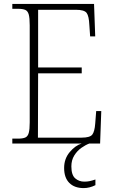

<svg xmlns="http://www.w3.org/2000/svg" viewBox="-20 -734 584 982"><path d="M43 0V-25H72Q96 -25 109 -30.5Q122 -36 127 -54Q132 -72 132 -108V-605Q132 -642 127 -660Q122 -678 109 -683.5Q96 -689 72 -689H43V-714H461L467 -548H441L437 -606Q435 -652 423 -668Q411 -684 368 -684H175V-389H398V-359H175L174 -30H397Q440 -30 452 -45.5Q464 -61 467 -102L472 -166H498L492 0ZM408 228Q361 228 334.5 201.5Q308 175 308 125Q308 78 336.5 44Q365 10 398 0H437Q418 7 396.5 22Q375 37 360 61Q345 85 345 117Q345 161 364.5 178Q384 195 411 195Q426 195 438 192.5Q450 190 468 184V213Q438 228 408 228Z"/></svg>

Font: Noto Serif Tamil SemiCondensed ExtraLight
Style: Italic
Weight: 200
Width: 4
Italic angle: -12°
Designer: Indian Type Foundry, Tom Grace, and the Monotype Design Team
Foundry: Monotype Imaging Inc.
Version: Version 2.003; ttfautohint (v1.8.4.7-5d5b)